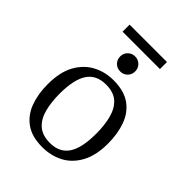

<svg xmlns="http://www.w3.org/2000/svg" viewBox="-192 -743 850 850"><g transform="rotate(45 232.5 -318.5)"><path d="M352 -201Q352 -254 341 -296Q330 -338 303.5 -362Q277 -386 229 -386Q169 -386 140.5 -343.5Q112 -301 112 -211Q112 -159 123 -117Q134 -75 161 -51Q188 -27 236 -27Q295 -27 323.5 -69Q352 -111 352 -201ZM45 -204Q45 -280 71.5 -328Q98 -376 142 -399.5Q186 -423 239 -423Q305 -423 344.5 -395Q384 -367 402 -318Q420 -269 420 -207Q420 -133 393.5 -84.5Q367 -36 323 -13Q279 10 225 10Q160 10 120.5 -18Q81 -46 63 -94.5Q45 -143 45 -204ZM232 -471Q212 -471 198.5 -484.5Q185 -498 185 -518Q185 -538 198.5 -551.5Q212 -565 232 -565Q252 -565 265.5 -551.5Q279 -538 279 -518Q279 -498 265.5 -484.5Q252 -471 232 -471ZM115 -647H349V-603H115Z"/></g></svg>

Font: Rasa Light
Style: Regular
Weight: 300
Designer: Anna Giedrys (Yrsa+Rasa design), David Brezina (Yrsa art-direction, Rasa art-direction, design)
Foundry: Rosetta Type Foundry
Version: Version 2.004